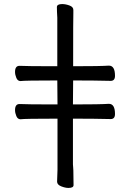

<svg xmlns="http://www.w3.org/2000/svg" viewBox="-20 -806 640 945"><path d="M317 119Q301 119 281 111Q261 103 261 88L263 29V-222Q99 -222 81 -219Q67 -219 60.5 -234.5Q54 -250 54 -264Q54 -294 76 -294Q106 -292 263 -292L262 -410Q99 -410 81 -407Q67 -407 60.5 -422.5Q54 -438 54 -452Q54 -482 76 -482Q106 -480 262 -480V-719Q260 -751 260 -771Q260 -786 286 -786Q303 -786 322 -779Q341 -772 341 -757V-741Q340 -731 340 -480Q474 -480 516 -483Q546 -483 546 -433Q546 -408 525 -408Q444 -410 340 -410L339 -292Q474 -292 516 -295Q546 -295 546 -245Q546 -220 525 -220Q444 -222 339 -222V3Q340 8 340 16.5Q340 25 341 33L342 105Q342 119 317 119Z"/></svg>

Font: ToneOZ-Pinyin-WenKai-Medium
Style: Medium
Weight: 700
Designer: Fontworks Inc.
Foundry: ToneOZ
Version: Version 0.240331